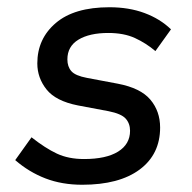

<svg xmlns="http://www.w3.org/2000/svg" viewBox="-20 -500 530 530"><path d="M207 10Q151 10 105.5 -7.5Q60 -25 22 -58L67 -121Q105 -91 137 -76Q169 -61 212 -61Q273 -61 306 -81.5Q339 -102 339 -139Q339 -159 327 -172.5Q315 -186 280 -193L195 -209Q134 -221 108.5 -253Q83 -285 83 -325Q83 -393 134 -436.5Q185 -480 282 -480Q336 -480 379 -464Q422 -448 452 -419L409 -359Q383 -381 352.5 -395Q322 -409 279 -409Q227 -409 196.5 -390.5Q166 -372 166 -336Q166 -316 177 -303.5Q188 -291 220 -285L305 -269Q368 -257 395 -225Q422 -193 422 -148Q422 -74 365.5 -32Q309 10 207 10Z"/></svg>

Font: Gantari
Style: Italic
Weight: 400
Italic angle: -10°
Designer: Anugrah Pasau
Foundry: Lafontype
Version: Version 1.000; ttfautohint (v1.8.3)